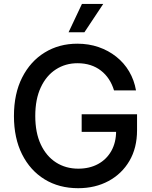

<svg xmlns="http://www.w3.org/2000/svg" viewBox="-20 -964 785 994"><path d="M384.8 10.3Q285.6 10.3 210.9 -35.6Q136.2 -81.5 94.2 -165.3Q52.2 -249 52.2 -363.3Q52.2 -479 94.7 -562.7Q137.2 -646.5 211.4 -692.1Q285.6 -737.8 380.4 -737.8Q439.5 -737.8 490.5 -720.2Q541.5 -702.6 582 -670.4Q622.6 -638.2 648.7 -593.8Q674.8 -549.3 684.1 -496.1H570.3Q560.5 -528.3 543.5 -554.2Q526.4 -580.1 502.4 -598.6Q478.5 -617.2 448 -627Q417.5 -636.7 381.3 -636.7Q318.8 -636.7 269.3 -604.7Q219.7 -572.8 191.2 -511.7Q162.6 -450.7 162.6 -363.8Q162.6 -276.9 191.2 -216.1Q219.7 -155.3 270 -123Q320.3 -90.8 385.3 -90.8Q443.4 -90.8 487.5 -114.7Q531.7 -138.7 556.4 -182.6Q581.1 -226.6 581.1 -285.6L610.4 -281.2H402.8V-372.6H689.5V-289.6Q689.5 -198.2 650.1 -131.1Q610.8 -64 542 -26.9Q473.1 10.3 384.8 10.3ZM335 -796.9 404.3 -943.8H514.6L417 -796.9Z"/></svg>

Font: Inter 17pt Medium
Style: Regular
Weight: 500
Version: Version 4.001;git-66647c0bb